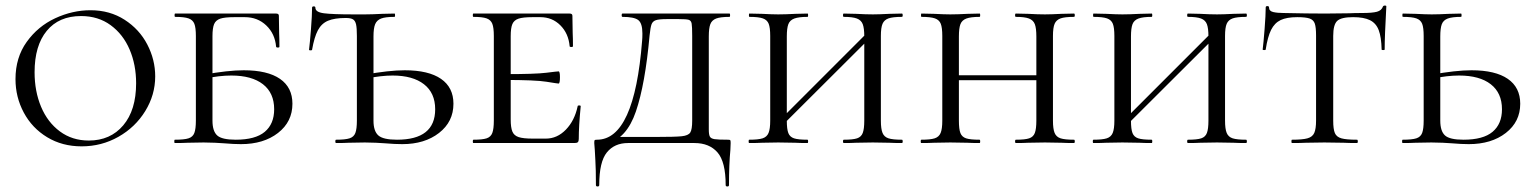

<svg xmlns="http://www.w3.org/2000/svg" viewBox="-20 -517 5550 694"><path d="M36 -231Q36 -309 76.5 -365.5Q117 -422 179.5 -451Q242 -480 307 -480Q377 -480 430.5 -445.5Q484 -411 512.5 -356Q541 -301 541 -241Q541 -174 505 -115.5Q469 -57 408 -22.5Q347 12 275 12Q205 12 150.5 -21Q96 -54 66 -110Q36 -166 36 -231ZM472 -216Q472 -283 448.5 -338Q425 -393 380 -426Q335 -459 273 -459Q193 -459 149 -405.5Q105 -352 105 -256Q105 -187 128.5 -131Q152 -75 196.5 -42Q241 -9 301 -9Q379 -9 425.5 -64Q472 -119 472 -216Z M832 -12Q903 -12 937 -40.5Q971 -69 971 -122Q971 -181 930.5 -212.5Q890 -244 816 -244Q773 -244 721 -233L716 -247Q804 -263 861 -263Q947 -263 992 -232Q1037 -201 1037 -142Q1037 -77 985 -36.5Q933 4 851 4Q825 4 790 1Q776 0 757 -1Q738 -2 716 -2L658 -1Q641 0 612 0Q610 0 610 -6Q610 -12 612 -12Q646 -12 661.5 -17Q677 -22 682.5 -36.5Q688 -51 688 -81V-387Q688 -417 682.5 -431Q677 -445 661.5 -450.5Q646 -456 613 -456Q611 -456 611 -462Q611 -468 613 -468H978Q988 -468 988 -460L989 -396Q990 -377 990 -348Q990 -345 984.5 -345Q979 -345 978 -348Q974 -395 942.5 -425Q911 -455 865 -455H827Q792 -455 776 -449.5Q760 -444 754 -430Q748 -416 748 -386V-81Q748 -43 765 -27.5Q782 -12 832 -12Z M1230 -452Q1189 -452 1165.5 -442Q1142 -432 1129 -407.5Q1116 -383 1108 -337Q1108 -335 1102.5 -335Q1097 -335 1097 -337Q1100 -360 1104 -411Q1108 -462 1108 -489Q1108 -494 1114 -494Q1120 -494 1120 -489Q1120 -473 1151 -469Q1182 -465 1258 -465H1300Q1324 -465 1362 -467L1406 -468Q1408 -468 1408 -462Q1408 -456 1406 -456Q1373 -456 1357.5 -450Q1342 -444 1336 -429.5Q1330 -415 1330 -385V-81Q1330 -43 1347.5 -27.5Q1365 -12 1415 -12Q1553 -12 1553 -122Q1553 -181 1512.5 -212.5Q1472 -244 1399 -244Q1358 -244 1303 -233L1298 -247Q1386 -263 1443 -263Q1529 -263 1574 -232Q1619 -201 1619 -142Q1619 -77 1567 -36.5Q1515 4 1434 4Q1407 4 1372 1Q1358 0 1339 -1Q1320 -2 1299 -2L1240 -1Q1224 0 1195 0Q1192 0 1192 -6Q1192 -12 1195 -12Q1228 -12 1243.5 -17Q1259 -22 1264.5 -36.5Q1270 -51 1270 -81V-387Q1270 -416 1267 -429Q1264 -442 1256 -447Q1248 -452 1230 -452Z M1691 -12Q1724 -12 1739 -17Q1754 -22 1759.5 -36.5Q1765 -51 1765 -81V-387Q1765 -417 1759.5 -431Q1754 -445 1739 -450.5Q1724 -456 1691 -456Q1689 -456 1689 -462Q1689 -468 1691 -468H2039Q2049 -468 2049 -460L2050 -398Q2051 -379 2051 -350Q2051 -347 2045 -347Q2039 -347 2039 -350Q2035 -396 2005.5 -425.5Q1976 -455 1933 -455H1905Q1870 -455 1854 -449.5Q1838 -444 1832 -430Q1826 -416 1826 -386V-85Q1826 -56 1832 -41.5Q1838 -27 1854.5 -21.5Q1871 -16 1905 -16H1953Q1994 -16 2025.5 -48.5Q2057 -81 2068 -133Q2068 -136 2073.5 -136Q2079 -136 2079 -133Q2072 -61 2072 -15Q2072 -7 2069 -3.5Q2066 0 2057 0H1691Q1689 0 1689 -6Q1689 -12 1691 -12ZM1801 -228V-249Q1915 -249 1954.5 -254Q1994 -259 1999 -259Q2004 -259 2004 -238Q2004 -215 1999 -215Q1995 -215 1955.5 -221.5Q1916 -228 1801 -228Z M2130 26Q2128 6 2128 0Q2128 -9 2129.5 -10.5Q2131 -12 2138 -12Q2273 -12 2301 -370Q2302 -380 2302 -396Q2302 -433 2287 -444.5Q2272 -456 2230 -456Q2227 -456 2227 -462Q2227 -468 2230 -468H2617Q2619 -468 2619 -462Q2619 -456 2617 -456Q2584 -456 2568.5 -450Q2553 -444 2547.5 -429.5Q2542 -415 2542 -385V-81V-49Q2542 -30 2546 -23Q2550 -16 2563 -14Q2576 -12 2611 -12Q2618 -12 2619.5 -10.5Q2621 -9 2621 0L2620 25Q2615 78 2615 152Q2615 157 2609 157Q2603 157 2603 152Q2603 68 2573.5 34Q2544 0 2490 0H2250Q2201 0 2173.5 34Q2146 68 2146 152Q2146 157 2140 157Q2134 157 2134 152Q2134 93 2132 63Q2130 33 2130 26ZM2188 -22H2350Q2420 -22 2444 -24.5Q2468 -27 2475 -38Q2482 -49 2482 -81V-387Q2482 -421 2480 -432Q2478 -443 2469 -445.5Q2460 -448 2433 -448H2391Q2362 -448 2350.5 -444Q2339 -440 2335 -429Q2331 -418 2328 -389Q2312 -212 2278.5 -114Q2245 -16 2174 2Z M3030 -456Q3027 -456 3027 -462Q3027 -468 3030 -468L3074 -467Q3110 -465 3135 -465Q3157 -465 3195 -467L3240 -468Q3243 -468 3243 -462Q3243 -456 3240 -456Q3207 -456 3191.5 -450.5Q3176 -445 3170 -431Q3164 -417 3164 -387V-81Q3164 -51 3170 -36.5Q3176 -22 3191.5 -17Q3207 -12 3240 -12Q3243 -12 3243 -6Q3243 0 3240 0Q3212 0 3195 -1L3135 -2L3074 -1Q3058 0 3030 0Q3027 0 3027 -6Q3027 -12 3030 -12Q3063 -12 3078 -17Q3093 -22 3098.5 -36.5Q3104 -51 3104 -81V-385Q3104 -415 3098.5 -429.5Q3093 -444 3077.5 -450Q3062 -456 3030 -456ZM2783 -67 3130 -414 3145 -400 2797 -53ZM2689 -456Q2687 -456 2687 -462Q2687 -468 2689 -468L2734 -467Q2772 -465 2793 -465Q2818 -465 2856 -467L2899 -468Q2901 -468 2901 -462Q2901 -456 2899 -456Q2867 -456 2851 -450Q2835 -444 2829.5 -429.5Q2824 -415 2824 -385V-81Q2824 -50 2829.5 -36Q2835 -22 2850 -17Q2865 -12 2899 -12Q2901 -12 2901 -6Q2901 0 2899 0Q2871 0 2855 -1L2793 -2L2734 -1Q2717 0 2688 0Q2686 0 2686 -6Q2686 -12 2688 -12Q2721 -12 2736.5 -17Q2752 -22 2758 -36.5Q2764 -51 2764 -81V-387Q2764 -417 2758.5 -431Q2753 -445 2737.5 -450.5Q2722 -456 2689 -456Z M3652 -456Q3649 -456 3649 -462Q3649 -468 3652 -468L3696 -467Q3732 -465 3757 -465Q3779 -465 3817 -467L3862 -468Q3865 -468 3865 -462Q3865 -456 3862 -456Q3829 -456 3813.5 -450.5Q3798 -445 3792 -431Q3786 -417 3786 -387V-81Q3786 -51 3792 -36.5Q3798 -22 3813.5 -17Q3829 -12 3862 -12Q3865 -12 3865 -6Q3865 0 3862 0Q3834 0 3817 -1L3757 -2L3696 -1Q3680 0 3652 0Q3649 0 3649 -6Q3649 -12 3652 -12Q3685 -12 3700 -17Q3715 -22 3720.5 -36.5Q3726 -51 3726 -81V-385Q3726 -415 3720.5 -429.5Q3715 -444 3699.5 -450Q3684 -456 3652 -456ZM3413 -245H3752V-227H3413ZM3311 -456Q3309 -456 3309 -462Q3309 -468 3311 -468L3356 -467Q3394 -465 3415 -465Q3440 -465 3478 -467L3521 -468Q3523 -468 3523 -462Q3523 -456 3521 -456Q3489 -456 3473 -450Q3457 -444 3451.5 -429.5Q3446 -415 3446 -385V-81Q3446 -50 3451.5 -36Q3457 -22 3472 -17Q3487 -12 3521 -12Q3523 -12 3523 -6Q3523 0 3521 0Q3493 0 3477 -1L3415 -2L3356 -1Q3339 0 3310 0Q3308 0 3308 -6Q3308 -12 3310 -12Q3343 -12 3358.5 -17Q3374 -22 3380 -36.5Q3386 -51 3386 -81V-387Q3386 -417 3380.5 -431Q3375 -445 3359.5 -450.5Q3344 -456 3311 -456Z M4274 -456Q4271 -456 4271 -462Q4271 -468 4274 -468L4318 -467Q4354 -465 4379 -465Q4401 -465 4439 -467L4484 -468Q4487 -468 4487 -462Q4487 -456 4484 -456Q4451 -456 4435.5 -450.5Q4420 -445 4414 -431Q4408 -417 4408 -387V-81Q4408 -51 4414 -36.5Q4420 -22 4435.5 -17Q4451 -12 4484 -12Q4487 -12 4487 -6Q4487 0 4484 0Q4456 0 4439 -1L4379 -2L4318 -1Q4302 0 4274 0Q4271 0 4271 -6Q4271 -12 4274 -12Q4307 -12 4322 -17Q4337 -22 4342.5 -36.5Q4348 -51 4348 -81V-385Q4348 -415 4342.5 -429.5Q4337 -444 4321.5 -450Q4306 -456 4274 -456ZM4027 -67 4374 -414 4389 -400 4041 -53ZM3933 -456Q3931 -456 3931 -462Q3931 -468 3933 -468L3978 -467Q4016 -465 4037 -465Q4062 -465 4100 -467L4143 -468Q4145 -468 4145 -462Q4145 -456 4143 -456Q4111 -456 4095 -450Q4079 -444 4073.5 -429.5Q4068 -415 4068 -385V-81Q4068 -50 4073.5 -36Q4079 -22 4094 -17Q4109 -12 4143 -12Q4145 -12 4145 -6Q4145 0 4143 0Q4115 0 4099 -1L4037 -2L3978 -1Q3961 0 3932 0Q3930 0 3930 -6Q3930 -12 3932 -12Q3965 -12 3980.5 -17Q3996 -22 4002 -36.5Q4008 -51 4008 -81V-387Q4008 -417 4002.5 -431Q3997 -445 3981.5 -450.5Q3966 -456 3933 -456Z M4555 -338Q4555 -336 4549.5 -336Q4544 -336 4544 -338Q4547 -361 4551 -412Q4555 -463 4555 -490Q4555 -495 4561 -495Q4567 -495 4567 -490Q4567 -477 4582 -473.5Q4597 -470 4619 -470Q4707 -468 4770 -468L4857 -469Q4875 -470 4904 -470Q4940 -470 4957 -474.5Q4974 -479 4979 -494Q4981 -497 4986 -497Q4991 -497 4991 -494Q4985 -386 4985 -338Q4985 -336 4979.5 -336Q4974 -336 4974 -338Q4973 -383 4963.5 -408Q4954 -433 4932 -444Q4910 -455 4871 -455Q4828 -455 4813.5 -441.5Q4799 -428 4799 -387V-81Q4799 -50 4805 -36Q4811 -22 4828.5 -17Q4846 -12 4885 -12Q4888 -12 4888 -6Q4888 0 4885 0Q4854 0 4837 -1L4767 -2L4700 -1Q4682 0 4650 0Q4648 0 4648 -6Q4648 -12 4650 -12Q4688 -12 4706 -17Q4724 -22 4730.5 -36.5Q4737 -51 4737 -81V-389Q4737 -418 4732.5 -431.5Q4728 -445 4714 -450Q4700 -455 4669 -455Q4631 -455 4609 -444.5Q4587 -434 4574.5 -409Q4562 -384 4555 -338Z M5270 -12Q5341 -12 5375 -40.5Q5409 -69 5409 -122Q5409 -181 5368.5 -212.5Q5328 -244 5254 -244Q5211 -244 5159 -233L5154 -247Q5242 -263 5299 -263Q5385 -263 5430 -232Q5475 -201 5475 -142Q5475 -77 5423 -36.5Q5371 4 5289 4Q5263 4 5228 1Q5214 0 5195 -1Q5176 -2 5154 -2L5096 -1Q5079 0 5050 0Q5048 0 5048 -6Q5048 -12 5050 -12Q5084 -12 5099.5 -17Q5115 -22 5120.5 -36.5Q5126 -51 5126 -81V-387Q5126 -417 5120.5 -431Q5115 -445 5099.5 -450.5Q5084 -456 5051 -456Q5049 -456 5049 -462Q5049 -468 5051 -468L5096 -467Q5134 -465 5155 -465Q5180 -465 5218 -467L5261 -468Q5263 -468 5263 -462Q5263 -456 5261 -456Q5229 -456 5213 -450Q5197 -444 5191.5 -429.5Q5186 -415 5186 -385V-81Q5186 -43 5203 -27.5Q5220 -12 5270 -12Z"/></svg>

Font: Cormorant Unicase
Style: Regular
Weight: 400
Designer: Christian Thalmann (Catharsis Fonts)
Foundry: Catharsis Fonts
Version: Version 4.000